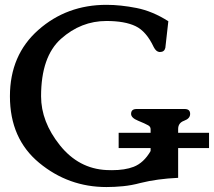

<svg xmlns="http://www.w3.org/2000/svg" viewBox="-20 -735 873 783"><path d="M414.1 27.8Q259.3 27.8 139.9 -70.8Q20.5 -169.4 20.5 -342.3Q20.5 -510.7 136.5 -613Q252.4 -715.3 414.1 -715.3Q471.7 -715.3 536.9 -702.4Q602.1 -689.5 666.5 -648.4L654.3 -540Q650.4 -522.9 632.3 -522.9H630.4Q616.7 -523.9 606.9 -543Q576.7 -607.4 532.7 -628.4Q488.8 -649.4 414.1 -649.4Q310.5 -649.4 229 -576.9Q147.5 -504.4 147.5 -342.3Q147.5 -238.8 224.1 -142.8Q300.8 -46.9 414.6 -41.5Q426.3 -41 436.5 -41Q489.3 -41 524.9 -54.7Q566.4 -70.8 594.2 -119.1V-131.3H463.9V-193.4H594.2V-209Q593.8 -218.8 584 -224.1Q571.8 -231 543.2 -242.7Q514.6 -254.4 514.6 -270.5Q514.6 -290.5 537.1 -290.5H732.9Q755.4 -290.5 755.4 -270.5Q755.4 -251.5 731 -242.7Q706.5 -233.9 706.5 -209V-193.4H832.5V-131.3H706.5V-9.8Q621.1 -5.9 552.7 11.2Q516.6 21 481.4 24.4Q446.3 27.8 414.1 27.8Z"/></svg>

Font: Caudex
Style: Bold
Weight: 700
Version: Version 1.01